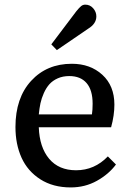

<svg xmlns="http://www.w3.org/2000/svg" viewBox="-20 -797 560 831"><path d="M226.1 -580.1 202.1 -605 310.1 -748Q323.2 -764.2 331.1 -770.5Q338.9 -776.9 349.1 -776.9Q369.6 -776.9 383.3 -761.2Q397 -745.6 397 -726.1Q397 -694.3 361.8 -672.9ZM286.1 14.2Q209.5 14.2 154.5 -21Q99.6 -56.2 73.2 -114.5Q46.9 -172.9 46.9 -247.1Q46.9 -373 114.7 -447Q182.6 -521 291 -521Q370.6 -521 422.9 -473.4Q475.1 -425.8 475.1 -344.2Q475.1 -297.9 460.9 -246.1H147.9Q150.9 -159.7 192.6 -109.9Q234.4 -60.1 309.1 -60.1Q389.2 -60.1 446.8 -120.1L481.9 -85Q450.7 -43 399.4 -14.4Q348.1 14.2 286.1 14.2ZM147.9 -301.8H377.9Q380.9 -321.3 380.9 -348.1Q380.9 -407.2 354.7 -437.5Q328.6 -467.8 279.8 -467.8Q252 -467.8 230 -458Q208 -448.2 193.8 -432.4Q179.7 -416.5 169.7 -394Q159.7 -371.6 155 -349.6Q150.4 -327.6 147.9 -301.8Z"/></svg>

Font: Literata Book
Style: Regular
Weight: 400
Designer: Latin by Veronika Burian and Jose Scaglione. Greek by Irene Vlachou. Cyrillic by Vera Evstafieva
Foundry: TypeTogether
Version: Version 2.003;PS 002.003;hotconv 1.0.88;makeotf.lib2.5.64775